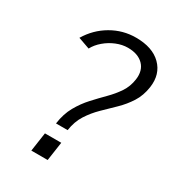

<svg xmlns="http://www.w3.org/2000/svg" viewBox="-177 -835 850 937"><g transform="rotate(30 247.5 -366.5)"><path d="M183.5 -175Q191.5 -232.5 215.5 -275Q239.5 -317.5 270.5 -351.2Q301.5 -385 332.2 -415.8Q363 -446.5 385.5 -480Q408 -513.5 414 -556Q421.5 -609 391 -639.8Q360.5 -670.5 303.5 -670.5Q271.5 -670.5 239 -657.2Q206.5 -644 179.8 -621.2Q153 -598.5 138.5 -571L73.5 -594Q112.5 -659 176 -696Q239.5 -733 313 -733Q406.5 -733 455.2 -684.5Q504 -636 493 -558.5Q485.5 -507 461 -468.8Q436.5 -430.5 403.8 -398.8Q371 -367 338.2 -335Q305.5 -303 281 -264.8Q256.5 -226.5 249 -175ZM145.5 0 161 -106H253L237.5 0Z"/></g></svg>

Font: Public Sans Light
Style: Italic
Weight: 300
Italic angle: -8°
Designer: The Public Sans project authors (U.S. Web Design System). Libre Franklin designed by Pablo Impallari and Rodrigo Fuenzal
Version: Version 1.007; ttfautohint (v1.8.1) -l 8 -r 50 -G 200 -x 14 